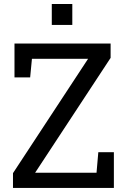

<svg xmlns="http://www.w3.org/2000/svg" viewBox="-20 -925 624 945"><path d="M43.9 0V-72.8L413.6 -635.7H137.2L128.4 -543.9H51.3V-710.9H524.4V-640.1L152.8 -74.7H455.1L463.9 -175.8H540.5V0ZM234.9 -802.2V-905.3H335.9V-802.2Z"/></svg>

Font: Roboto Slab
Style: Regular
Weight: 400
Designer: Google
Version: Version 2.000; ttfautohint (v1.8.1.43-b0c9)